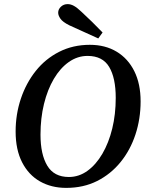

<svg xmlns="http://www.w3.org/2000/svg" viewBox="-20 -898 704 934"><path d="M302 16Q230 16 174.5 -15.5Q119 -47 87.5 -108.5Q56 -170 56 -258Q56 -342 81.5 -418Q107 -494 154 -553Q201 -612 268 -646Q335 -680 417 -680Q492 -680 547.5 -646.5Q603 -613 633.5 -551.5Q664 -490 664 -405Q664 -320 639 -244Q614 -168 566.5 -109.5Q519 -51 452.5 -17.5Q386 16 302 16ZM315 -37Q364 -37 405.5 -67Q447 -97 478 -150Q509 -203 526 -272.5Q543 -342 543 -422Q543 -519 511 -572.5Q479 -626 406 -626Q357 -626 315 -596.5Q273 -567 242 -514.5Q211 -462 194 -392.5Q177 -323 177 -243Q177 -147 210 -92Q243 -37 315 -37ZM479 -740 458 -711Q423 -727 387.5 -743Q352 -759 317 -775Q285 -791 274 -807Q263 -823 263 -836Q263 -853 276.5 -865.5Q290 -878 309 -878Q324 -878 339.5 -869.5Q355 -861 377 -840Q403 -816 428.5 -791Q454 -766 479 -740Z"/></svg>

Font: Source Serif Pro SemiBold
Style: Italic
Weight: 600
Italic angle: -12°
Designer: Frank Grießhammer
Foundry: Adobe Systems Incorporated
Version: Version 3.001;hotconv 1.0.111;makeotfexe 2.5.65597